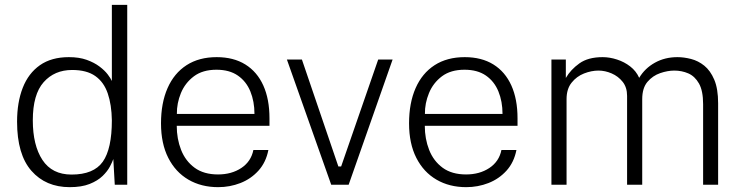

<svg xmlns="http://www.w3.org/2000/svg" viewBox="-20 -763 3061 793"><path d="M268 10Q169 10 109.8 -57.5Q50.5 -125 50.5 -260.5Q50.5 -340.5 74 -400.5Q97.5 -460.5 145 -493.8Q192.5 -527 264.5 -527Q307 -527 338.2 -515.8Q369.5 -504.5 391 -488.2Q412.5 -472 425 -455.5Q437.5 -439 442 -428.5V-743H505.5V0H454L448 -106Q444 -94.5 434 -75.2Q424 -56 403.8 -36.2Q383.5 -16.5 350.2 -3.2Q317 10 268 10ZM275.5 -42Q367 -42 404.5 -95Q442 -148 442 -266Q441 -330.5 425 -377.2Q409 -424 373.5 -449Q338 -474 278 -474Q205 -474 160.2 -423.5Q115.5 -373 115.5 -266Q115.5 -163 155.2 -102.5Q195 -42 275.5 -42Z M710 -243.5Q710 -189.5 728 -143.8Q746 -98 783.8 -70.2Q821.5 -42.5 880.5 -42.5Q936.5 -42.5 976.8 -69.2Q1017 -96 1026.5 -143.5H1088.5Q1078.5 -92.5 1047.5 -58.2Q1016.5 -24 973 -7Q929.5 10 881 10Q811.5 10 758.2 -21Q705 -52 675 -111Q645 -170 645 -253.5Q645 -337.5 672 -399Q699 -460.5 750.5 -493.8Q802 -527 875 -527Q944.5 -527 993.2 -496.8Q1042 -466.5 1067.5 -410Q1093 -353.5 1093 -274.5V-243.5ZM710.5 -292.5H1031Q1031 -344 1014 -385.5Q997 -427 962.2 -451Q927.5 -475 874 -475Q817 -475 780.8 -447.8Q744.5 -420.5 727.2 -378.5Q710 -336.5 710.5 -292.5Z M1601.5 -517 1420 0H1348L1165 -517H1227L1377.5 -75.5H1389L1542 -517Z M1734.5 -243.5Q1734.5 -189.5 1752.5 -143.8Q1770.5 -98 1808.2 -70.2Q1846 -42.5 1905 -42.5Q1961 -42.5 2001.2 -69.2Q2041.5 -96 2051 -143.5H2113Q2103 -92.5 2072 -58.2Q2041 -24 1997.5 -7Q1954 10 1905.5 10Q1836 10 1782.8 -21Q1729.5 -52 1699.5 -111Q1669.5 -170 1669.5 -253.5Q1669.5 -337.5 1696.5 -399Q1723.5 -460.5 1775 -493.8Q1826.5 -527 1899.5 -527Q1969 -527 2017.8 -496.8Q2066.5 -466.5 2092 -410Q2117.5 -353.5 2117.5 -274.5V-243.5ZM1735 -292.5H2055.5Q2055.5 -344 2038.5 -385.5Q2021.5 -427 1986.8 -451Q1952 -475 1898.5 -475Q1841.5 -475 1805.2 -447.8Q1769 -420.5 1751.8 -378.5Q1734.5 -336.5 1735 -292.5Z M2257.5 0V-517H2317V-441Q2337 -475.5 2373 -501.2Q2409 -527 2469 -527Q2498 -527 2528.2 -517.2Q2558.5 -507.5 2583 -488.5Q2607.5 -469.5 2620 -441.5Q2643.5 -481 2684.8 -504Q2726 -527 2778 -527Q2804.5 -527 2834 -519.5Q2863.5 -512 2888.8 -491.8Q2914 -471.5 2930 -434Q2946 -396.5 2946 -336.5V0H2884V-332.5Q2884 -388 2867 -418Q2850 -448 2823 -459.8Q2796 -471.5 2765 -471.5Q2737.5 -471.5 2706.8 -461Q2676 -450.5 2654.2 -425Q2632.5 -399.5 2632.5 -353.5V0H2570V-367Q2570 -402 2551.8 -425Q2533.5 -448 2506.2 -459.8Q2479 -471.5 2452 -471.5Q2422.5 -471.5 2392 -459.5Q2361.5 -447.5 2340.8 -421.5Q2320 -395.5 2320 -353.5V0Z"/></svg>

Font: Public Sans ExtraLight
Style: Regular
Weight: 250
Designer: The Public Sans Project Authors: Dan O. Williams and USWDS (Libre Franklin designed by Pablo Impallari and Rodrigo Fuenz
Version: Version 1.007